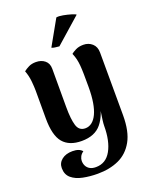

<svg xmlns="http://www.w3.org/2000/svg" viewBox="-174 -833 906 1149"><g transform="rotate(-20 279.0 -258.5)"><path d="M245 224Q195 224 151 215Q107 206 80 183Q53 160 53 119Q53 86 79 65.5Q105 45 147 45Q191 45 209 68Q194 78 187 92Q180 106 180 119Q180 137 187.5 151.5Q195 166 210 174.5Q225 183 248 183Q312 183 345 123.5Q378 64 378 -32Q378 -45 381 -69Q384 -93 388 -118Q392 -143 395 -160L403 -186Q390 -96 348 -44.5Q306 7 222 7Q143 7 104 -39Q65 -85 65 -194V-370Q65 -393 61.5 -430Q58 -467 45 -501Q59 -512 78 -521.5Q97 -531 124 -531Q158 -531 180.5 -512.5Q203 -494 203 -460V-216Q203 -139 215.5 -98Q228 -57 268 -57Q291 -57 310 -71.5Q329 -86 342.5 -114.5Q356 -143 363 -185Q370 -227 370 -283Q370 -331 369.5 -364Q369 -397 367 -420Q365 -443 360.5 -462Q356 -481 347 -502Q356 -510 376.5 -520.5Q397 -531 426 -531Q459 -531 482 -510.5Q505 -490 505 -453L506 -53Q506 50 472 110.5Q438 171 379.5 197.5Q321 224 245 224ZM451 -714 289 -571Q277 -572 262 -574Q247 -576 241 -580L331 -740Q347 -743 373.5 -738Q400 -733 423 -726Q446 -719 451 -714Z"/></g></svg>

Font: Arima Thin
Style: Bold
Weight: 700
Version: Version 1.100